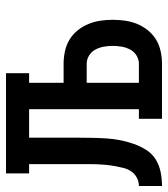

<svg xmlns="http://www.w3.org/2000/svg" viewBox="20 -580 560 640"><g transform="rotate(-90 300.0 -260.0)"><path d="M224 0V-77H256V-443H161V-276Q161 -253 160.5 -230Q160 -207 158.5 -184Q157 -161 152.5 -138.5Q148 -116 140.5 -94.5Q133 -73 120.5 -53Q108 -33 88.5 -21Q69 -9 46 -4.5Q23 0 0 0V-77Q15 -77 28 -84Q41 -91 49 -103Q57 -115 60.5 -129.5Q64 -144 66.5 -158Q69 -172 70.5 -187Q72 -202 72.5 -216.5Q73 -231 73 -245.5Q73 -260 73 -274V-443H42V-520H376V-443H344V-328H408Q428 -328 449 -323.5Q470 -319 487.5 -308.5Q505 -298 518.5 -281.5Q532 -265 540 -245.5Q548 -226 551 -205.5Q554 -185 554 -164Q554 -143 551 -122.5Q548 -102 540 -82.5Q532 -63 518.5 -46.5Q505 -30 487.5 -19.5Q470 -9 449 -4.5Q428 0 408 0ZM408 -77Q422 -77 435 -85Q448 -93 455 -106.5Q462 -120 464.5 -134.5Q467 -149 467 -164Q467 -179 464.5 -193.5Q462 -208 455 -221.5Q448 -235 435 -243Q422 -251 408 -251H344V-77Z"/></g></svg>

Font: Iosevka HT Medium Extended
Style: Regular
Weight: 500
Width: 7
Monospace: yes
Designer: Belleve Invis
Foundry: Belleve Invis
Version: Version 32.3.0; ttfautohint (v1.8.4)